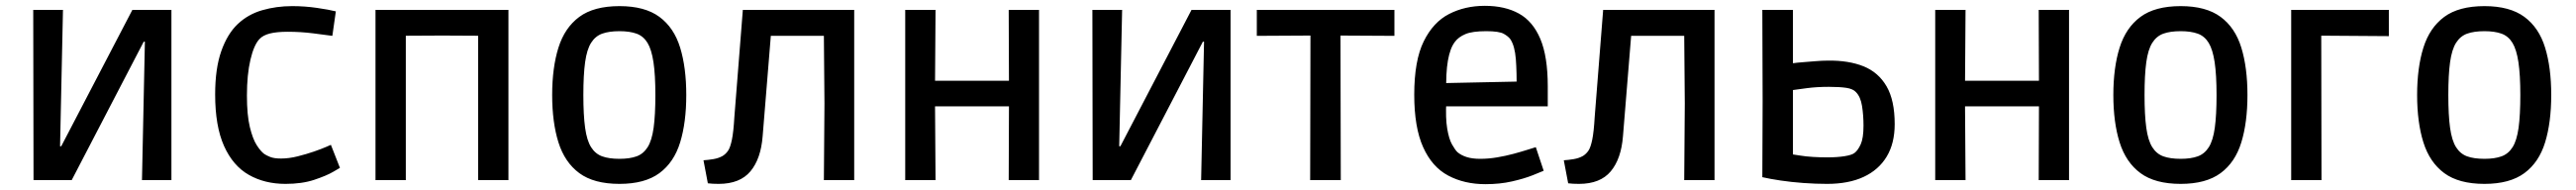

<svg xmlns="http://www.w3.org/2000/svg" viewBox="-20 -618 8835 652"><path d="M95 0 94 -584H196L186 -116H190L434 -584H568V0H467L477 -475H473L226 0Z M959 13Q888 13 833.5 -18Q779 -49 748.5 -117Q718 -185 718 -294Q718 -383 739 -442.5Q760 -502 795.5 -535.5Q831 -569 879.5 -583Q928 -597 982 -597Q1025 -597 1066.5 -591Q1108 -585 1132 -579L1120 -495Q1098 -498 1055 -503.5Q1012 -509 967 -509Q929 -509 905.5 -503Q882 -497 870 -484Q851 -464 839 -413Q827 -362 827 -290Q827 -223 837 -182Q847 -141 860.5 -120Q874 -99 886 -90Q893 -85 906.5 -79.5Q920 -74 944 -74Q971 -74 1001 -81.5Q1031 -89 1057 -98Q1083 -107 1099 -114Q1115 -121 1115 -121L1146 -42Q1146 -42 1123 -28.5Q1100 -15 1058 -1Q1016 13 959 13Z M1268 0V-584H1372V0ZM1620 0V-584H1724V0ZM1303 -495V-584H1689V-495L1497 -496Z M2105 13Q2017 13 1967 -24Q1917 -61 1895.5 -129.5Q1874 -198 1874 -292Q1874 -386 1895.5 -454.5Q1917 -523 1967 -560Q2017 -597 2105 -597Q2192 -597 2242 -560Q2292 -523 2313 -454.5Q2334 -386 2334 -292Q2334 -198 2313 -129.5Q2292 -61 2242 -24Q2192 13 2105 13ZM2105 -73Q2140 -73 2163.5 -81.5Q2187 -90 2201.5 -113Q2216 -136 2222 -179.5Q2228 -223 2228 -292Q2228 -361 2221.5 -404.5Q2215 -448 2201 -471Q2187 -494 2163.5 -502.5Q2140 -511 2105 -511Q2069 -511 2045.5 -502.5Q2022 -494 2007.5 -471Q1993 -448 1987 -404.5Q1981 -361 1981 -292Q1981 -223 1987 -179.5Q1993 -136 2007.5 -113Q2022 -90 2045.5 -81.5Q2069 -73 2105 -73Z M2408 11 2393 -68Q2409 -69 2427 -72Q2445 -75 2459 -83Q2470 -90 2477.5 -101Q2485 -112 2490.5 -138.5Q2496 -165 2499 -217L2528 -584H2910V0H2806L2808 -263L2806 -495H2624L2596 -151Q2590 -73 2554 -30Q2518 13 2445 13Q2434 13 2425 12.5Q2416 12 2408 11Z M3085 0V-584H3189L3187 -294L3189 0ZM3440 0 3441 -290 3440 -584H3544V0ZM3114 -253V-341H3513V-253Z M3728 0 3727 -584H3829L3819 -116H3823L4067 -584H4201V0H4100L4110 -475H4106L3859 0Z M4474 0 4475 -496 4291 -495V-584H4763V-495L4578 -496L4579 0Z M5075 14Q5003 14 4947.5 -15.5Q4892 -45 4861.5 -113Q4831 -181 4831 -293Q4831 -410 4863.5 -476Q4896 -542 4950.5 -570Q5005 -598 5073 -598Q5142 -598 5190 -571.5Q5238 -545 5263.5 -484.5Q5289 -424 5289 -322V-253H4892L4941 -270Q4938 -213 4944 -177Q4950 -141 4960.5 -122.5Q4971 -104 4979 -96Q4992 -85 5011 -79Q5030 -73 5057 -73Q5086 -73 5115.5 -78Q5145 -83 5171 -90Q5197 -97 5217.5 -103.5Q5238 -110 5248 -113L5275 -32Q5266 -28 5237 -16.5Q5208 -5 5166.5 4.5Q5125 14 5075 14ZM4941 -301 4893 -332 5230 -339 5182 -306Q5183 -370 5179.5 -415Q5176 -460 5161 -483Q5154 -493 5138 -502Q5122 -511 5078 -511Q5030 -511 5006.5 -501Q4983 -491 4971 -475Q4937 -432 4941 -301Z M5359 11 5344 -68Q5360 -69 5378 -72Q5396 -75 5410 -83Q5421 -90 5428.5 -101Q5436 -112 5441.5 -138.5Q5447 -165 5450 -217L5479 -584H5861V0H5757L5759 -263L5757 -495H5575L5547 -151Q5541 -73 5505 -30Q5469 13 5396 13Q5385 13 5376 12.5Q5367 12 5359 11Z M6247 13Q6208 13 6166.5 10Q6125 7 6088 1.5Q6051 -4 6025 -10L6026 -271L6025 -584H6130V-401Q6143 -403 6163.5 -404.5Q6184 -406 6207 -408Q6230 -410 6250 -410Q6321 -411 6372 -390.5Q6423 -370 6451 -322Q6479 -274 6479 -192Q6479 -126 6451.5 -80.5Q6424 -35 6372.5 -11Q6321 13 6247 13ZM6248 -78Q6282 -78 6307 -82Q6332 -86 6341 -93Q6353 -102 6362.5 -123Q6372 -144 6372 -187Q6372 -222 6367 -254Q6362 -286 6346 -302Q6336 -313 6313.5 -316.5Q6291 -320 6253 -320Q6212 -320 6178 -315.5Q6144 -311 6130 -309V-88Q6138 -87 6156 -84Q6174 -81 6198.5 -79.5Q6223 -78 6248 -78Z M6618 0V-584H6722L6720 -294L6722 0ZM6973 0 6974 -290 6973 -584H7077V0ZM6647 -253V-341H7046V-253Z M7460 13Q7372 13 7322 -24Q7272 -61 7250.5 -129.5Q7229 -198 7229 -292Q7229 -386 7250.5 -454.5Q7272 -523 7322 -560Q7372 -597 7460 -597Q7547 -597 7597 -560Q7647 -523 7668 -454.5Q7689 -386 7689 -292Q7689 -198 7668 -129.5Q7647 -61 7597 -24Q7547 13 7460 13ZM7460 -73Q7495 -73 7518.5 -81.5Q7542 -90 7556.5 -113Q7571 -136 7577 -179.5Q7583 -223 7583 -292Q7583 -361 7576.5 -404.5Q7570 -448 7556 -471Q7542 -494 7518.5 -502.5Q7495 -511 7460 -511Q7424 -511 7400.5 -502.5Q7377 -494 7362.5 -471Q7348 -448 7342 -404.5Q7336 -361 7336 -292Q7336 -223 7342 -179.5Q7348 -136 7362.5 -113Q7377 -90 7400.5 -81.5Q7424 -73 7460 -73Z M7839 0V-584H7942L7943 0ZM7889 -584H8174V-494L7888 -496Z M8502 13Q8414 13 8364 -24Q8314 -61 8292.5 -129.5Q8271 -198 8271 -292Q8271 -386 8292.5 -454.5Q8314 -523 8364 -560Q8414 -597 8502 -597Q8589 -597 8639 -560Q8689 -523 8710 -454.5Q8731 -386 8731 -292Q8731 -198 8710 -129.5Q8689 -61 8639 -24Q8589 13 8502 13ZM8502 -73Q8537 -73 8560.5 -81.5Q8584 -90 8598.5 -113Q8613 -136 8619 -179.5Q8625 -223 8625 -292Q8625 -361 8618.5 -404.5Q8612 -448 8598 -471Q8584 -494 8560.5 -502.5Q8537 -511 8502 -511Q8466 -511 8442.5 -502.5Q8419 -494 8404.5 -471Q8390 -448 8384 -404.5Q8378 -361 8378 -292Q8378 -223 8384 -179.5Q8390 -136 8404.5 -113Q8419 -90 8442.5 -81.5Q8466 -73 8502 -73Z"/></svg>

Font: Ruda SemiBold
Style: Regular
Weight: 600
Designer: Mariela Monsalve and Angelina Sanchez
Foundry: Mariela Monsalve and Angelina Sanchez
Version: Version 2.001